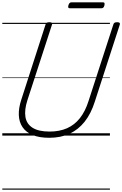

<svg xmlns="http://www.w3.org/2000/svg" viewBox="-20 -1178 1062 1668"><path d="M408 19Q321 19 263.5 -5Q206 -29 176 -73Q146 -117 143.5 -178Q141 -239 165 -312L376 -966Q379 -976 386 -980.5Q393 -985 409 -985Q423 -985 429.5 -980.5Q436 -976 432 -965L218 -307Q191 -223 201 -162Q211 -101 263 -68Q315 -35 411 -35Q497 -35 562.5 -64Q628 -93 674.5 -152Q721 -211 749 -300L965 -966Q968 -976 975 -980.5Q982 -985 998 -985Q1027 -985 1021 -965L804 -296Q771 -191 715.5 -121Q660 -51 583.5 -16Q507 19 408 19ZM588 -1106Q576 -1106 573.5 -1112.5Q571 -1119 574 -1131Q578 -1145 584.5 -1151.5Q591 -1158 602 -1158H873Q885 -1158 887.5 -1151Q890 -1144 887 -1131Q884 -1118 877.5 -1112Q871 -1106 859 -1106ZM0 460H935V470H0ZM0 -20H935V0H0ZM0 -505H935V-500H0ZM0 -980H935V-970H0Z"/></svg>

Font: Playwrite NO Guides
Style: Regular
Weight: 400
Designer: Veronika Burian, José Scaglione
Foundry: TypeTogether
Version: Version 1.003